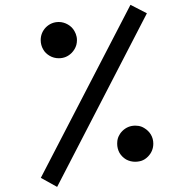

<svg xmlns="http://www.w3.org/2000/svg" viewBox="-20 -771 781 776"><path d="M453.6 -190.4Q453.6 -193.4 453.9 -196.3Q454.1 -199.2 454.3 -201.9Q454.6 -204.6 455.3 -207.5Q456.1 -210.4 456.8 -213.1Q457.5 -215.8 458.7 -218.3Q460 -220.7 461.2 -223.1Q462.4 -225.6 463.9 -228Q465.3 -230.5 467 -232.9Q468.8 -235.4 470.7 -237.5Q472.7 -239.7 474.6 -241.7Q496.6 -263.2 526.9 -263.2Q533.2 -263.2 539.6 -262.2Q545.9 -261.2 551.8 -259Q557.6 -256.8 563 -253.4Q580.1 -243.2 589.8 -227.1Q599.6 -210.4 599.6 -190.4Q599.6 -160.2 578.1 -138.2Q575.2 -135.3 572 -132.6Q568.8 -129.9 565.4 -127.7Q562 -125.5 558.3 -123.8Q554.7 -122.1 550.8 -120.8Q546.9 -119.6 543 -118.9Q539.1 -118.2 534.9 -117.7Q530.8 -117.2 526.9 -117.2Q506.8 -117.2 489.7 -126.5Q472.7 -136.7 462.9 -153.3Q453.6 -170.4 453.6 -190.4ZM144.5 -608.9Q144.5 -638.7 165.5 -660.6Q187.5 -682.1 217.8 -682.1Q227.5 -682.1 236.8 -679.4Q246.1 -676.8 254.4 -671.9Q271.5 -662.1 280.8 -645.5Q284.2 -639.6 286.4 -633.8Q288.6 -627.9 289.8 -621.8Q291 -615.7 291 -608.9Q291 -598.6 288.6 -589.6Q286.1 -580.6 281.2 -572.3Q276.4 -564 269 -556.6Q247.6 -535.6 217.8 -535.6Q207.5 -535.6 198.2 -538.1Q189 -540.5 180.7 -545.4Q176.3 -547.9 172.6 -550.8Q168.9 -553.7 165.5 -556.9Q162.1 -560.1 159.2 -564Q156.2 -567.9 154.3 -571.8Q149.4 -580.1 147 -589.4Q144.5 -598.6 144.5 -608.9ZM507.3 -751.5 573.7 -717.3 210.9 -15.6 145 -52.2Z"/></svg>

Font: Gandom FD
Style: FD
Weight: 400
Foundry: DejaVu fonts team - Redesigned by Saber Rastikerdar - Based on Samim Font
Version: Version 0.6